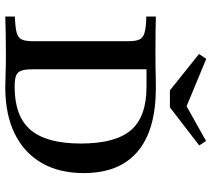

<svg xmlns="http://www.w3.org/2000/svg" viewBox="-57 -745 802 728"><g transform="rotate(90 344.0 -381.0)"><path d="M42.7 0V-36.3Q83.9 -37.9 103.6 -43.1Q123.4 -48.4 129.8 -62.9Q136.3 -77.4 136.3 -105.6V-465.3Q136.3 -494.4 129.8 -508.5Q123.4 -522.6 103.6 -528.2Q83.9 -533.9 42.7 -534.7V-571Q66.9 -570.2 102 -569.8Q137.1 -569.4 188.7 -569.4Q211.3 -569.4 234.7 -569.8Q258.1 -570.2 278.6 -570.6Q299.2 -571 312.9 -571Q473.4 -571 554.8 -501.6Q636.3 -432.3 636.3 -297.6Q636.3 -204 597.6 -137.5Q558.9 -71 486.3 -35.5Q413.7 0 310.5 0Q289.5 0 260.1 -1.2Q230.6 -2.4 188.7 -2.4Q142.7 -2.4 103.6 -1.6Q64.5 -0.8 42.7 0ZM309.7 -35.5Q421 -35.5 472.6 -96Q524.2 -156.5 524.2 -286.3Q524.2 -417.7 473.4 -476.6Q422.6 -535.5 309.7 -535.5H242.7V-104Q242.7 -75.8 248 -60.9Q253.2 -46 267.3 -40.7Q281.5 -35.5 309.7 -35.5ZM514.5 -761.3 531.5 -735.5 387.1 -624.2H322.6L184.7 -734.7L203.2 -762.1L408.9 -676.6L362.1 -675.8Z"/></g></svg>

Font: Playfair 9pt SemiBold
Style: Regular
Weight: 600
Designer: Claus Eggers Sørensen
Foundry: Claus Eggers Sørensen
Version: Version 2.001;gftools[0.9.30]